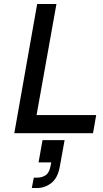

<svg xmlns="http://www.w3.org/2000/svg" viewBox="-20 -670 520 966"><path d="M448 0H52L167 -650H264L164 -91H464ZM194 35H305L281 168Q271 225 238.5 250.5Q206 276 166 276H140L150 224H164Q192 224 210.5 211Q229 198 235 162L238 147H174Z"/></svg>

Font: Overused Grotesk Medium
Style: Italic
Weight: 500
Italic angle: -10°
Version: Version 0.003